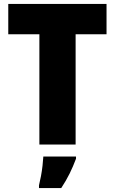

<svg xmlns="http://www.w3.org/2000/svg" viewBox="-20 -800 583 975"><path d="M364 -66H180V-626H22V-780H521V-626H364ZM366 6Q351 46 333.5 81.5Q316 117 291 155H178V141Q183 121 188 94.5Q193 68 196 41Q199 14 200 -5H366Z"/></svg>

Font: Noto Sans Malayalam UI SemiCondensed Black
Style: Regular
Weight: 900
Width: 4
Designer: Jelle Bosma - Monotype Design Team
Foundry: Monotype Imaging Inc.
Version: Version 2.104; ttfautohint (v1.8.4.7-5d5b)